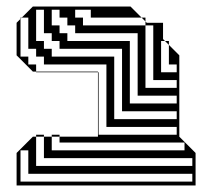

<svg xmlns="http://www.w3.org/2000/svg" viewBox="-20 -570 639 590"><path d="M235 -516V-492H427V-504L415 -516H259V-540H211V-516ZM523 -348V-372H499V-432L487 -444H475V-348ZM523 -300V-324H451V-492H427V-300ZM523 -252V-276H403V-468H211V-492H187V-516H163V-540H139V-492H163V-468H187V-444H379V-252ZM523 -204V-228H355V-420H163V-444H139V-468H115V-540H91V-444H115V-420H139V-396H331V-204ZM523 -156V-180H307V-372H115V-396H91V-420H67V-516H47L81 -550H381L415 -516H427V-504L431 -500H481V-450L487 -444H499V-432L531 -400V-150L581 -100V0H31V-100L81 -150H91V-156H115V-150H91V-60H571V-84H115V-150H139V-156H163V-150H139V-108H547V-132H163V-150H281V-348H91V-350H81L31 -400V-500L43 -512V-516H47L43 -512V-396H67V-372H91V-350H281V-348H283V-156ZM571 -12V-36H67V-108H43V-12Z"/></svg>

Font: Rubik Broken Fax
Style: Regular
Weight: 400
Designer: Hubert and Fischer, NaN
Foundry: Hubert and Fischer, NaN
Version: Version 2.201